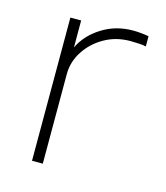

<svg xmlns="http://www.w3.org/2000/svg" viewBox="-82 -554 536 619"><g transform="rotate(15 186.5 -245.0)"><path d="M81 0V-478H117V-388Q138 -432 184 -461Q230 -490 288 -490Q301 -490 315.5 -488.5Q330 -487 340 -485V-451Q333 -453 317.5 -454Q302 -455 288 -455Q240 -455 201.5 -433Q163 -411 140 -375.5Q117 -340 117 -299V0Z"/></g></svg>

Font: Zen Kaku Gothic Antique Light
Style: Regular
Weight: 300
Designer: Yoshimichi Ohira
Foundry: Positype
Version: Version 1.001